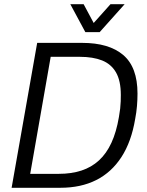

<svg xmlns="http://www.w3.org/2000/svg" viewBox="-20 -889 695 909"><path d="M35 0 156 -686H369Q496 -686 563.5 -628.5Q631 -571 631 -446Q631 -417 628.5 -387Q626 -357 620 -326Q602 -218 555 -145.5Q508 -73 435.5 -36.5Q363 0 266 0ZM123 -66H259Q318 -66 365.5 -81.5Q413 -97 448.5 -129.5Q484 -162 507.5 -213Q531 -264 543 -335Q547 -357 549 -375Q551 -393 551.5 -409Q552 -425 552 -439Q552 -507 529 -546.5Q506 -586 463 -603Q420 -620 358 -620H220ZM570 -869 452 -737H384L313 -869H376L437 -755H401L503 -869Z"/></svg>

Font: Archivo SemiCondensed Light
Style: Italic
Weight: 300
Width: 4
Italic angle: -10°
Designer: Hector Gatti
Foundry: Omnibus-Type
Version: Version 2.001